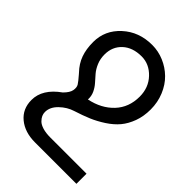

<svg xmlns="http://www.w3.org/2000/svg" viewBox="-220 -652 957 957"><g transform="rotate(45 258.5 -173.5)"><path d="M242.2 -132.8Q320.3 -148.9 367.7 -199.2Q415 -249.5 415 -325.2Q415 -388.7 374.5 -431.4Q334 -474.1 279.8 -474.1Q216.8 -474.1 179.4 -439.5Q142.1 -404.8 142.1 -350.1Q142.1 -319.3 152.8 -293.7Q163.6 -268.1 178.7 -250.5Q193.8 -232.9 209 -216.1Q224.1 -199.2 233.9 -178.2Q243.7 -157.2 242.2 -132.8ZM44.9 67.9Q44.9 -9.3 128.9 -68.8Q154.3 -93.8 158 -115Q161.6 -136.2 153.6 -149.2Q145.5 -162.1 122.6 -188.5Q118.2 -193.4 116.2 -195.8Q85.4 -228 71.8 -265.9Q58.1 -303.7 58.1 -354Q58.1 -436.5 121.1 -494.1Q184.1 -551.8 276.9 -551.8Q320.3 -551.8 360.6 -534.7Q400.9 -517.6 431.6 -487.5Q462.4 -457.5 480.7 -413.3Q499 -369.1 499 -318.8Q499 -270.5 484.4 -230.7Q469.7 -190.9 446.5 -163.1Q423.3 -135.3 387.5 -111.8Q351.6 -88.4 316.4 -73.5Q281.2 -58.6 234.9 -43.9Q196.8 -32.2 165.8 -2.2Q134.8 27.8 134.8 63Q134.8 74.7 139.6 85.9Q144.5 97.2 155.8 108.6Q167 120.1 189.9 127Q212.9 133.8 244.1 133.8H499V205.1H207Q135.3 205.1 90.1 168Q44.9 130.9 44.9 67.9Z"/></g></svg>

Font: Telcell.Market
Style: Regular
Weight: 400
Designer: Rasmus Andersson, Sedrak Mkrtchyan
Version: Version 3.019;git-0a5106e0b